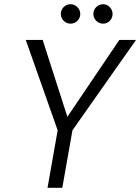

<svg xmlns="http://www.w3.org/2000/svg" viewBox="-20 -889 664 909"><path d="M205 0 253 -272 102 -700H182L299 -336L545 -700H624L323 -272L275 0ZM314 -777Q295 -777 281.5 -790.5Q268 -804 268 -823Q268 -842 281.5 -855.5Q295 -869 314 -869Q333 -869 346.5 -855Q360 -841 360 -823Q360 -804 346.5 -790.5Q333 -777 314 -777ZM468 -777Q449 -777 435.5 -790.5Q422 -804 422 -823Q422 -842 435.5 -855.5Q449 -869 469 -869Q487 -869 500 -855Q513 -841 513 -823Q513 -804 500 -790.5Q487 -777 468 -777Z"/></svg>

Font: DM Sans 24pt Light
Style: Italic
Weight: 300
Italic angle: -10°
Designer: Colophon Foundry, Jonny Pinhorn
Foundry: Colophon Foundry
Version: Version 4.004;gftools[0.9.30]